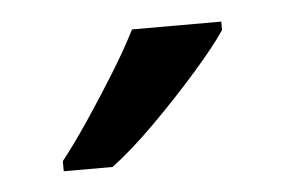

<svg xmlns="http://www.w3.org/2000/svg" viewBox="-28 -800 337 227"><g transform="rotate(-5 140.5 -686.0)"><path d="M241 -756Q229 -738 204 -709.5Q179 -681 150.5 -652.5Q122 -624 98 -606H40V-618Q55 -637 72.5 -663Q90 -689 107 -716.5Q124 -744 135 -766H241Z"/></g></svg>

Font: Noto Sans Linear A
Style: Regular
Weight: 400
Designer: Monotype Design Team
Foundry: Monotype Imaging Inc.
Version: Version 2.002; ttfautohint (v1.8.4.7-5d5b)